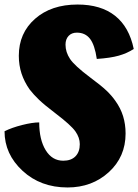

<svg xmlns="http://www.w3.org/2000/svg" viewBox="-25 -787 610 847"><path d="M484 -342Q507 -310 518 -274.5Q529 -239 529 -198Q529 -95 455 -27.5Q381 40 273 40Q154 40 74.5 -33.5Q-5 -107 -5 -208Q27 -224 72.5 -235.5Q118 -247 148 -247Q148 -171 176.5 -124.5Q205 -78 254 -78Q289 -78 308 -97.5Q327 -117 327 -151Q327 -180 307.5 -207.5Q288 -235 221 -286Q171 -324 147 -347Q123 -370 106 -392Q82 -426 70 -462.5Q58 -499 58 -541Q58 -641 129.5 -704Q201 -767 317 -767Q420 -767 482.5 -717.5Q545 -668 565 -571Q536 -552 499 -541.5Q462 -531 402 -527Q393 -589 372 -616Q351 -643 314 -643Q291 -643 277.5 -628.5Q264 -614 264 -590Q264 -557 284 -527Q304 -497 372 -446Q422 -409 445 -387Q468 -365 484 -342Z"/></svg>

Font: Atma
Style: Bold
Weight: 700
Designer: Gregori Vincens, Jeremie Hornus, Riccardo Olocco, Yoann Minet.
Foundry: black foundry
Version: Version 1.102;PS 1.100;hotconv 1.0.86;makeotf.lib2.5.63406